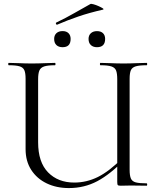

<svg xmlns="http://www.w3.org/2000/svg" viewBox="-20 -945 803 977"><path d="M576.6 -542Q576.6 -571 570.8 -586Q565 -601 546.8 -607Q528.6 -613 491.2 -613Q488.4 -613 488.4 -619Q488.4 -625 491.2 -625Q514.8 -625 544.7 -623.5Q574.6 -622 608.6 -622Q641.4 -622 671.9 -623.5Q702.4 -625 726 -625Q729 -625 729 -619Q729 -613 726 -613Q689.6 -613 670.9 -607.5Q652.2 -602 645.9 -587.5Q639.6 -573 639.6 -544V-81Q639.6 -52 645.9 -37Q652.2 -22 670.9 -17Q689.6 -12 726 -12Q729 -12 729 -6Q729 0 726 0Q706.4 0 687.4 -0.5Q668.4 -1 646.6 -1Q631 -1 620.1 -0.5Q609.2 0 594.8 0Q582.8 0 579.7 -3Q576.6 -6 576.6 -19ZM615.6 -134.6Q540.8 -57.8 474.8 -22.9Q408.8 12 330.6 12Q267.2 12 217.4 -12Q167.6 -36 138.9 -80.5Q110.2 -125 110.2 -186V-544Q110.2 -573 104 -587.5Q97.8 -602 79.6 -607.5Q61.4 -613 24.8 -613Q21.8 -613 21.8 -619Q21.8 -625 24.8 -625Q48.4 -625 78.4 -623.5Q108.4 -622 141.2 -622Q176.8 -622 206.9 -623.5Q237 -625 259.6 -625Q262.4 -625 262.4 -619Q262.4 -613 259.6 -613Q223.2 -613 204.9 -607Q186.6 -601 180.3 -586Q174 -571 174 -542V-221Q174 -119.6 224.7 -67.8Q275.4 -16 358 -16Q420.4 -16 477.7 -44.2Q535 -72.4 605.6 -142.6ZM270.8 -819.4Q266.8 -818.4 264.8 -823.5Q262.8 -828.6 266.6 -830.4Q316 -854 357.3 -877.9Q398.6 -901.8 439.8 -924.4Q443.2 -926.6 455.5 -923.3Q467.8 -920 481.3 -914Q494.8 -908 502.5 -903Q510.2 -898 504.2 -896Q434.2 -880 379.2 -861.2Q324.2 -842.4 270.8 -819.4ZM298.6 -704.8Q278.4 -704.8 267 -715.7Q255.6 -726.6 255.6 -747Q255.6 -765.2 267 -776Q278.4 -786.8 298.6 -786.8Q318 -786.8 328.7 -776Q339.4 -765.2 339.4 -747Q339.4 -704.8 298.6 -704.8ZM473.4 -704.8Q454 -704.8 442.3 -715.7Q430.6 -726.6 430.6 -747Q430.6 -765.2 442.3 -775.9Q454 -786.6 473.4 -786.6Q493.6 -786.6 504.3 -775.9Q515 -765.2 515 -747Q515 -704.8 473.4 -704.8Z"/></svg>

Font: Cormorant Infant Light
Style: Regular
Weight: 300
Designer: Christian Thalmann (Catharsis Fonts)
Foundry: Catharsis Fonts
Version: Version 4.001